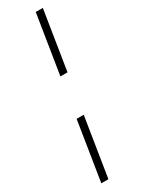

<svg xmlns="http://www.w3.org/2000/svg" viewBox="-233 -731 699 938"><g transform="rotate(-30 116.5 -262.5)"><path d="M117 -372 170 -705H210L157 -372ZM29 180 82 -153H122L69 180Z"/></g></svg>

Font: Nunito Sans 10pt Condensed ExtraLight
Style: Italic
Weight: 250
Width: 3
Italic angle: -9°
Designer: Vernon Adams
Foundry: Vernon Adams
Version: Version 3.101;gftools[0.9.27]